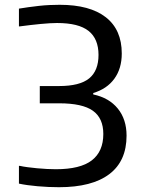

<svg xmlns="http://www.w3.org/2000/svg" viewBox="-20 -770 604 801"><path d="M226 11Q183 11 137 7Q91 3 59 -4V-78H63Q76 -75 95 -72.5Q114 -70 135 -68Q156 -66 176.5 -65Q197 -64 213 -64Q315 -64 363 -101Q411 -138 411 -211Q411 -277 367.5 -308Q324 -339 227 -339H146V-411H226Q313 -411 352 -443Q391 -475 391 -541Q391 -608 349.5 -641Q308 -674 218 -674Q191 -674 149.5 -670Q108 -666 63 -660H59V-734Q77 -737 98.5 -740Q120 -743 142.5 -745.5Q165 -748 187 -749Q209 -750 229 -750Q355 -750 421.5 -698Q488 -646 488 -547Q488 -484 457 -441.5Q426 -399 369 -382V-376Q435 -362 471.5 -317Q508 -272 508 -204Q508 -98 436 -43.5Q364 11 226 11Z"/></svg>

Font: Encode Sans Wide
Style: Regular
Weight: 400
Designer: Pablo Impallari, Andres Torresi
Foundry: Pablo Impallari, Andres Torresi
Version: Version 1.000; ttfautohint (v1.00) -l 8 -r 50 -G 200 -x 14 -